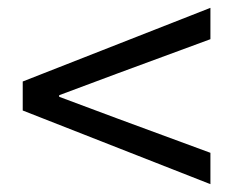

<svg xmlns="http://www.w3.org/2000/svg" viewBox="-20 -616 595 490"><path d="M517 -146 38 -334V-408L517 -596V-516L281 -429L131 -373V-369L281 -313L517 -226Z"/></svg>

Font: Noto Sans SC
Style: Regular
Weight: 400
Designer: Ryoko NISHIZUKA  (kana, bopomofo & ideographs); Paul D. Hunt (Latin, Greek & Cyrillic); Sandoll Communications , Soo-you
Foundry: Adobe
Version: Version 2.002;hotconv 1.0.116;makeotfexe 2.5.65601